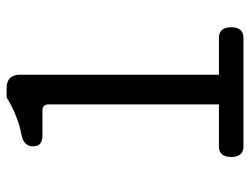

<svg xmlns="http://www.w3.org/2000/svg" viewBox="-110 -664 774 595"><g transform="rotate(-90 277.5 -367.0)"><path d="M121 0Q88 0 88 -38Q88 -76 121 -76H251V-604Q251 -623 232 -623H154Q121 -623 121 -652Q121 -681 157 -688Q213 -698 273 -734H301Q343 -734 343 -692V-76H457Q490 -76 490 -38Q490 0 457 0Z"/></g></svg>

Font: Swei Gothic CJK TC Regular
Style: Regular
Weight: 400
Version: Version 2.129